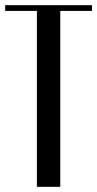

<svg xmlns="http://www.w3.org/2000/svg" viewBox="-22 -719 374 739"><path d="M332 -677H210V0H120V-677H-2V-699H332Z"/></svg>

Font: Moniqa SemBd Heading
Style: Regular
Weight: 600
Designer: Rajesh Rajput
Foundry: Rajesh Rajput
Version: Version 1.000